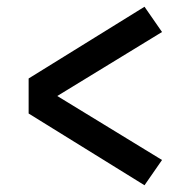

<svg xmlns="http://www.w3.org/2000/svg" viewBox="-20 -625 540 570"><path d="M409 -75 65 -288V-392L409 -605L461 -530L150 -340L461 -150Z"/></svg>

Font: Iosevka Curly Slab Semibold
Style: Regular
Weight: 600
Monospace: yes
Designer: Belleve Invis
Foundry: Belleve Invis
Version: Version 22.1.2; ttfautohint (v1.8.4)